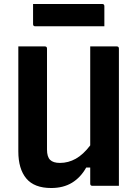

<svg xmlns="http://www.w3.org/2000/svg" viewBox="-20 -933 690 964"><path d="M237 11Q152 11 112 -37Q72 -85 72 -173V-700H205Q216 -700 216 -689V-182Q216 -146 231.5 -130.5Q247 -115 281 -115Q323 -115 360.5 -136Q398 -157 433 -203V-700H566Q577 -700 577 -689V0H444Q433 0 433 -11V-92H413Q385 -42 341.5 -15.5Q298 11 237 11ZM146 -913H493Q504 -913 504 -902V-801H157Q146 -801 146 -812Z"/></svg>

Font: Recursive Sn Lnr St
Style: Bold
Weight: 700
Version: Version 1.079;hotconv 1.0.112;makeotfexe 2.5.65598; ttfautoh